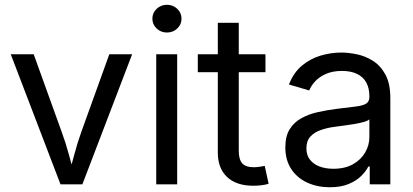

<svg xmlns="http://www.w3.org/2000/svg" viewBox="-20 -769 1724 801"><path d="M232.4 0 24.9 -542.5H120.6L236.3 -221.7Q254.4 -172.9 267.3 -124.3Q280.3 -75.7 293.9 -29.8H263.2Q277.3 -75.7 290 -124.3Q302.7 -172.9 320.3 -221.7L436 -542.5H531.2L323.7 0Z M631.8 0V-542.5H719.2V0ZM676.3 -633.3Q651.4 -633.3 633.5 -650.1Q615.7 -667 615.7 -690.9Q615.7 -715.3 633.5 -732.2Q651.4 -749 676.3 -749Q701.7 -749 719.5 -732.2Q737.3 -715.3 737.3 -690.9Q737.3 -667 719.5 -650.1Q701.7 -633.3 676.3 -633.3Z M1087.4 -542.5V-467.8H805.2V-542.5ZM888.7 -673.8H976.1V-139.6Q976.1 -104 990.5 -87.6Q1004.9 -71.3 1039.6 -71.3Q1047.9 -71.3 1060.8 -73Q1073.7 -74.7 1084.5 -76.7L1100.6 -2.4Q1087.4 2 1070.3 3.9Q1053.2 5.9 1036.6 5.9Q966.3 5.9 927.5 -30.5Q888.7 -66.9 888.7 -132.8Z M1355.5 12.2Q1304.2 12.2 1262 -7.1Q1219.7 -26.4 1195.1 -63.7Q1170.4 -101.1 1170.4 -154.3Q1170.4 -201.2 1188.7 -230.2Q1207 -259.3 1237.8 -276.1Q1268.6 -293 1306.2 -301.3Q1343.8 -309.6 1381.8 -314.5Q1430.7 -320.8 1461.2 -324.2Q1491.7 -327.6 1506.3 -335.9Q1521 -344.2 1521 -364.3V-367.2Q1521 -400.9 1508.3 -424.3Q1495.6 -447.8 1470 -460.4Q1444.3 -473.1 1406.7 -473.1Q1368.2 -473.1 1340.3 -460.9Q1312.5 -448.7 1295.2 -430.2Q1277.8 -411.6 1270 -391.6L1185.5 -416.5Q1204.6 -465.8 1239.3 -494.9Q1273.9 -523.9 1317.1 -536.9Q1360.4 -549.8 1404.3 -549.8Q1433.6 -549.8 1468.8 -542.5Q1503.9 -535.2 1535.6 -515.4Q1567.4 -495.6 1587.9 -458Q1608.4 -420.4 1608.4 -359.4V0H1522.5V-74.2H1516.6Q1507.3 -55.2 1487.3 -35.2Q1467.3 -15.1 1434.8 -1.5Q1402.3 12.2 1355.5 12.2ZM1370.6 -64.9Q1419.4 -64.9 1452.9 -84Q1486.3 -103 1503.7 -133.3Q1521 -163.6 1521 -197.3V-271.5Q1515.6 -265.1 1498 -260.3Q1480.5 -255.4 1457.8 -251.5Q1435.1 -247.6 1413.3 -244.9Q1391.6 -242.2 1377.9 -240.2Q1346.7 -236.3 1319.1 -226.8Q1291.5 -217.3 1274.9 -199.2Q1258.3 -181.2 1258.3 -149.9Q1258.3 -122.1 1272.7 -103.3Q1287.1 -84.5 1312.5 -74.7Q1337.9 -64.9 1370.6 -64.9Z"/></svg>

Font: Inter 16pt
Style: Regular
Weight: 400
Version: Version 4.001;git-66647c0bb